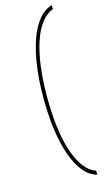

<svg xmlns="http://www.w3.org/2000/svg" viewBox="-145 -796 580 1063"><g transform="rotate(-15 144.5 -265.0)"><path d="M94 -265Q94 -362 105.5 -445.5Q117 -529 139.5 -593Q162 -657 195 -698Q228 -739 272 -751V-728Q234 -715 204.5 -676Q175 -637 155 -576.5Q135 -516 125 -437Q115 -358 115 -265Q115 -172 125 -93Q135 -14 155 46.5Q175 107 204.5 146Q234 185 272 198V221Q228 209 195 168Q162 127 139.5 63Q117 -1 105.5 -84.5Q94 -168 94 -265Z"/></g></svg>

Font: Georama ExtraCondensed Thin Thin
Style: Regular
Weight: 250
Version: Version 1.001